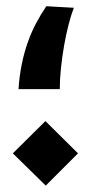

<svg xmlns="http://www.w3.org/2000/svg" viewBox="-20 -598 305 613"><path d="M215.8 -573.2Q207 -550.8 199 -519.5Q190.9 -488.3 184.8 -453.4Q178.7 -418.5 174.8 -382.3Q170.9 -346.2 170.9 -313.5H39.1Q42 -356.4 49.6 -393.3Q57.1 -430.2 68.6 -462.6Q80.1 -495.1 95 -523.4Q109.9 -551.8 127.9 -578.1ZM126 -5.4 21 -108.4 125 -211.4 229 -108.4Z"/></svg>

Font: DimaExpo
Style: Bold
Weight: 700
Width: 6
Designer: R.Balvardi
Foundry: Dima Software Group
Version: Version 1.00;June 11, 2019;FontCreator 11.5.0.2427 64-bit